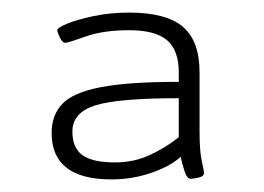

<svg xmlns="http://www.w3.org/2000/svg" viewBox="-20 -726 420 305"><path d="M157 -441Q62 -441 62 -515Q62 -543 79 -561Q96 -579 140 -587.5Q184 -596 264 -596V-611Q264 -646 245.5 -662Q227 -678 185 -678Q144 -678 116 -668Q88 -658 84 -658Q79 -658 75 -666.5Q71 -675 71 -678Q71 -682 87 -688.5Q103 -695 129 -700.5Q155 -706 185 -706Q244 -706 270.5 -683.5Q297 -661 297 -611V-517Q297 -486 300.5 -470.5Q304 -455 304 -451Q304 -446 296 -444Q288 -442 283 -442Q277 -442 273 -454.5Q269 -467 267 -477Q251 -462 220.5 -451.5Q190 -441 157 -441ZM163 -468Q193 -468 218.5 -480Q244 -492 264 -508V-570Q167 -570 131 -558.5Q95 -547 95 -517Q95 -491 111 -479.5Q127 -468 163 -468Z"/></svg>

Font: Asap Expanded Thin
Style: Regular
Weight: 100
Width: 7
Designer: Pablo Cosgaya
Foundry: Omnibus-Type
Version: Version 3.001; ttfautohint (v1.8.4.7-5d5b)